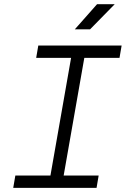

<svg xmlns="http://www.w3.org/2000/svg" viewBox="-20 -915 626 935"><path d="M44.4 0 54.7 -60.1H225.6L326.2 -633.3H156.2L166.5 -693.4H572.3L562 -633.3H390.6L290 -60.1H460.4L450.2 0ZM344.2 -772 452.6 -894.5H538.6L418.5 -772Z"/></svg>

Font: Cascadia Code Light
Style: Italic
Weight: 300
Italic angle: -10°
Monospace: yes
Designer: Aaron Bell
Foundry: Saja Typeworks
Version: Version 2404.023; ttfautohint (v1.8.4)